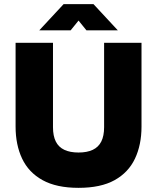

<svg xmlns="http://www.w3.org/2000/svg" viewBox="-20 -894 756 924"><path d="M661 -688V-285Q661 -197 629.5 -130.5Q598 -64 531.5 -27Q465 10 358 10Q252 10 185 -27Q118 -64 86.5 -130.5Q55 -197 55 -285V-688H235V-282Q235 -240 248.5 -213Q262 -186 289.5 -173Q317 -160 358 -160Q399 -160 426.5 -173Q454 -186 467.5 -213Q481 -240 481 -282V-688ZM169 -748 286 -874H430L547 -748H396L358 -795L320 -748Z"/></svg>

Font: Roundo Variable
Style: Regular
Weight: 200
Designer: Shiva Nallaperumal
Foundry: Indian Type Foundry
Version: Version 2.000